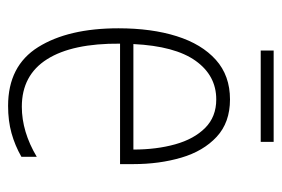

<svg xmlns="http://www.w3.org/2000/svg" viewBox="-131 -556 697 475"><g transform="rotate(90 217.5 -318.5)"><path d="M226 -539Q283 -539 318.5 -506Q354 -473 370 -418.5Q386 -364 386 -300V-267H88Q87 -149 126.5 -86.5Q166 -24 244 -24Q306 -24 368 -61V-23Q340 -7 309.5 1.5Q279 10 242 10Q143 10 96.5 -64.5Q50 -139 50 -263Q50 -345 69.5 -407Q89 -469 128 -504Q167 -539 226 -539ZM226 -505Q167 -505 130.5 -454Q94 -403 89 -300H350Q350 -357 337 -403.5Q324 -450 296.5 -477.5Q269 -505 226 -505ZM331 -647V-615H105V-647Z"/></g></svg>

Font: Noto Sans Kannada Condensed ExtraLight
Style: Regular
Weight: 200
Width: 3
Designer: Jelle Bosma - Monotype Design Team
Foundry: Monotype Imaging Inc.
Version: Version 2.005; ttfautohint (v1.8.4.7-5d5b)